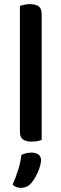

<svg xmlns="http://www.w3.org/2000/svg" viewBox="-20 -677 296 926"><path d="M133 6Q104 6 90 -5Q76 -16 76 -42V-649Q83 -651 96 -654Q109 -657 124 -657Q153 -657 167 -646Q181 -635 181 -609V-2Q173 1 160.5 3.5Q148 6 133 6ZM130 207Q119 219 107 224Q95 229 81 229Q55 229 41 213Q57 177 68.5 139.5Q80 102 83 70Q107 59 132 59Q152 59 165 68Q178 77 178 95Q178 107 173.5 123Q169 139 162 154.5Q155 170 146.5 184Q138 198 130 207Z"/></svg>

Font: Baloo Paaji 2 Medium
Style: Regular
Weight: 500
Designer: Shuchita Grover, Noopur Datye and Ek Type
Foundry: Ek Type
Version: Version 1.640;hotconv 1.0.111;makeotfexe 2.5.65597; ttfautoh